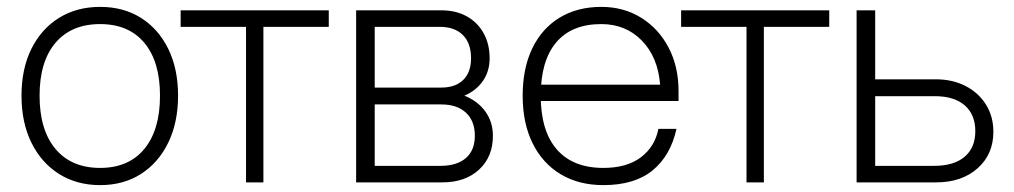

<svg xmlns="http://www.w3.org/2000/svg" viewBox="-20 -530 2947 558"><path d="M42.5 -252Q42.5 -174 71.2 -115.5Q100 -57 151.5 -24.5Q203 8 271 8Q339 8 389.8 -24.5Q440.5 -57 469 -115.5Q497.5 -174 497.5 -252Q497.5 -330 469 -388Q440.5 -446 389.8 -478Q339 -510 271 -510Q203 -510 151.5 -478Q100 -446 71.2 -388Q42.5 -330 42.5 -252ZM445 -252Q445 -152.5 399.5 -97.2Q354 -42 271 -42Q187.5 -42 141.2 -97.2Q95 -152.5 95 -252Q95 -351 141.2 -405.5Q187.5 -460 271 -460Q354 -460 399.5 -405.5Q445 -351 445 -252Z M935.5 -500H505V-452H695V0H745.5V-452H935.5Z M1260.5 -48H1069V-226.5H1262.5Q1308.5 -226.5 1334.2 -202.5Q1360 -178.5 1360 -135.5Q1360 -93 1333.8 -70.5Q1307.5 -48 1260.5 -48ZM1262.5 -275.5H1069V-452H1257.5Q1301.5 -452 1325.2 -428.2Q1349 -404.5 1349 -360.5Q1349 -320.5 1326.5 -298Q1304 -275.5 1262.5 -275.5ZM1329.5 -252Q1364 -266.5 1383.5 -294.8Q1403 -323 1403 -360.5Q1403 -402.5 1385.2 -434Q1367.5 -465.5 1336 -482.8Q1304.5 -500 1263 -500H1015V0H1266Q1332 0 1372.2 -37Q1412.5 -74 1412.5 -135.5Q1412.5 -175.5 1390.5 -206Q1368.5 -236.5 1329.5 -252Z M1499 -252Q1499 -172 1527.8 -113.8Q1556.5 -55.5 1609.2 -23.8Q1662 8 1733.5 8Q1824.5 8 1876.8 -35Q1929 -78 1946 -155.5H1893.5Q1883.5 -104 1842.8 -73Q1802 -42 1733.5 -42Q1645 -42 1598.2 -95.8Q1551.5 -149.5 1551.5 -252Q1551.5 -353.5 1596.5 -406.8Q1641.5 -460 1727.5 -460Q1798.5 -460 1845.2 -412.2Q1892 -364.5 1898.5 -284H1543V-236.5H1952V-265.5Q1952 -336.5 1923.2 -391.5Q1894.5 -446.5 1843.8 -478.2Q1793 -510 1727.5 -510Q1658 -510 1606.5 -478.8Q1555 -447.5 1527 -389.5Q1499 -331.5 1499 -252Z M2390 -500H1959.5V-452H2149.5V0H2200V-452H2390Z M2695 -48H2523.5V-250.5H2697Q2753 -250.5 2783.8 -223.8Q2814.5 -197 2814.5 -149Q2814.5 -100.5 2783.2 -74.2Q2752 -48 2695 -48ZM2699.5 -299.5H2523.5V-500H2469.5V0H2701Q2775 0 2821 -40.8Q2867 -81.5 2867 -147Q2867 -191.5 2845.5 -226Q2824 -260.5 2786.2 -280Q2748.5 -299.5 2699.5 -299.5Z"/></svg>

Font: Overused Grotesk Light
Style: Regular
Weight: 300
Designer: RandomMaerks
Version: Version 0.005